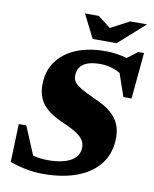

<svg xmlns="http://www.w3.org/2000/svg" viewBox="-95 -942 823 1029"><g transform="rotate(10 316.0 -428.0)"><path d="M549.5 -566Q525.5 -591 488.2 -604.8Q451 -618.5 411.5 -618.5Q369.5 -618.5 342.2 -608.5Q315 -598.5 302 -579.2Q289 -560 289 -533Q289 -514.5 299 -499.8Q309 -485 337 -468.5Q365 -452 417 -428.5Q470 -405.5 502 -378.8Q534 -352 548.5 -319Q563 -286 563 -244.5Q563 -162.5 520.2 -104.5Q477.5 -46.5 398.5 -15.8Q319.5 15 211.5 15Q160.5 15 113.2 5.2Q66 -4.5 29.5 -18.5L36.5 -225.5H77.5L164.5 -18L63 -99.5Q102.5 -82 141.8 -72Q181 -62 222 -62Q279 -62 316.8 -74Q354.5 -86 373.8 -108Q393 -130 393 -161Q393 -178.5 386 -193Q379 -207.5 364 -220.8Q349 -234 323.2 -248Q297.5 -262 260 -278Q210 -300 180.2 -326.2Q150.5 -352.5 137.5 -384.2Q124.5 -416 124.5 -454.5Q124.5 -528.5 162.2 -581.5Q200 -634.5 267.8 -662.8Q335.5 -691 425.5 -691Q464.5 -691 501 -684.5Q537.5 -678 566.5 -666.5L534.5 -667L600 -717H631.5L608 -465.5H563.5L502.5 -643ZM620.5 -871 478 -743.5H347.5L283 -871H358L440 -807.5H409L529.5 -871Z"/></g></svg>

Font: Newsreader 16pt 16pt ExtraBold
Style: Italic
Weight: 800
Italic angle: -17°
Version: Version 1.003